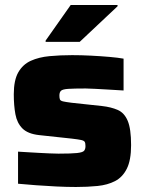

<svg xmlns="http://www.w3.org/2000/svg" viewBox="-20 -738 579 766"><path d="M283 8Q247 8 205 6Q163 4 123.5 1Q84 -2 52 -5V-133Q72 -132 93.5 -130.5Q115 -129 137 -128Q159 -127 178 -126Q197 -125 213 -125Q265 -125 287.5 -127.5Q310 -130 315.5 -136.5Q321 -143 321 -155Q321 -167 318 -172Q315 -177 303.5 -179.5Q292 -182 266 -185L136 -199Q91 -204 69.5 -225.5Q48 -247 41.5 -282Q35 -317 35 -362Q35 -418 53 -449.5Q71 -481 103 -495.5Q135 -510 177.5 -514Q220 -518 268 -518Q304 -518 343 -516Q382 -514 416.5 -511Q451 -508 473 -504V-377Q444 -379 414.5 -380.5Q385 -382 361 -383.5Q337 -385 322 -385Q275 -385 252.5 -383.5Q230 -382 223.5 -376Q217 -370 217 -357Q217 -347 219 -341.5Q221 -336 231.5 -333.5Q242 -331 266 -328L387 -315Q423 -311 449.5 -299.5Q476 -288 489.5 -256Q503 -224 503 -159Q503 -99 486 -65Q469 -31 439 -15.5Q409 0 369 4Q329 8 283 8ZM162 -571V-576L262 -718H449V-713L298 -571Z"/></svg>

Font: Saira SemiExpanded ExtraBold
Style: Regular
Weight: 800
Width: 6
Designer: Hector Gatti with collaboration of the Omnibus-Type team
Foundry: Omnibus-Type
Version: Version 1.101